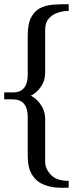

<svg xmlns="http://www.w3.org/2000/svg" viewBox="-23 -743 358 914"><path d="M-3 -303H38Q74 -303 91.5 -324.5Q109 -346 109 -386V-572Q109 -633 127.5 -664.5Q146 -696 175.5 -708Q205 -720 239 -721.5Q273 -723 304 -723V-691Q278 -691 252 -682.5Q226 -674 209 -654.5Q192 -635 192 -601V-399Q192 -364 177.5 -339.5Q163 -315 146.5 -302Q130 -289 122 -287Q130 -286 146.5 -272.5Q163 -259 177.5 -234.5Q192 -210 192 -175V27Q192 60 219 89Q246 118 304 118V150Q280 152 247.5 150Q215 148 183 135Q151 122 130 89.5Q109 57 109 -1V-187Q109 -227 91.5 -248.5Q74 -270 38 -270H-3Z"/></svg>

Font: Brawler
Style: Regular
Weight: 400
Designer: Oleg Frolov, Haley Fiege
Foundry: Oleg Frolov, Haley Fiege
Version: Version 1.101; ttfautohint (v1.8.3)